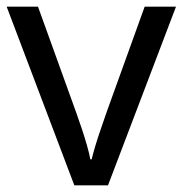

<svg xmlns="http://www.w3.org/2000/svg" viewBox="-20 -556 548 576"><path d="M203 0 0 -536H94L208 -220Q216 -198 225 -171Q234 -144 241 -119.5Q248 -95 251 -78H255Q259 -95 266.5 -120Q274 -145 283.5 -172Q293 -199 300 -220L414 -536H508L304 0Z"/></svg>

Font: Noto Sans Old Hungarian
Style: Regular
Weight: 400
Designer: Monotype Design Team
Foundry: Monotype Imaging Inc.
Version: Version 2.005; ttfautohint (v1.8.4.7-5d5b)